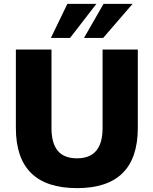

<svg xmlns="http://www.w3.org/2000/svg" viewBox="-20 -961 791 992"><path d="M378 11Q62 11 62 -300V-705H246V-299Q246 -222 278 -182.5Q310 -143 378 -143Q510 -143 510 -299V-705H692V-300Q692 11 378 11ZM243 -765 328 -941H478L342 -765ZM414 -765 515 -941H665L513 -765Z"/></svg>

Font: Mulish Black
Style: Regular
Weight: 900
Designer: Vernon Adams
Foundry: Vernon Adams
Version: Version 3.603; ttfautohint (v1.8.3)